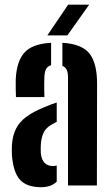

<svg xmlns="http://www.w3.org/2000/svg" viewBox="-20 -791 477 819"><path d="M31 -127.1Q30.5 -137.2 30.4 -150.2Q30.4 -163.2 30.9 -173.3Q33.8 -212.6 47.9 -241.2Q62 -269.8 91.3 -292Q120.6 -314.1 169.6 -334Q183 -339.9 196 -344.7Q209 -349.6 222 -353.8V-271.3Q217 -268.9 211.7 -266Q206.5 -263.1 201 -259.9Q174.1 -245.1 164.8 -222.7Q155.6 -200.3 154.1 -173.3Q153.6 -164 153.6 -155Q153.7 -145.9 154.2 -136.8Q156.7 -110.4 169.9 -96.6Q183.2 -82.7 206.6 -82.7Q213.7 -82.7 222 -85V-16.3Q198.2 7.5 155.7 7.5Q94.7 7.5 65.9 -23.5Q37.1 -54.6 31 -127.1ZM48.1 -377Q47.6 -386.6 47.1 -410.2Q46.6 -433.7 47.1 -451.1Q50.3 -528 83.6 -566Q117 -604 198 -608.5V-512.7Q183.7 -508.8 177.1 -497.5Q170.6 -486.2 169.5 -464.9Q169 -456.5 168.7 -439.6Q168.5 -422.7 168.7 -405.3Q169 -387.8 169.5 -377ZM270.1 0V-460.8Q270.1 -480.3 264.8 -492.5Q259.6 -504.7 246.1 -510.1V-608.5Q330.3 -603.5 362.4 -561.6Q394.5 -519.8 394.1 -431.8L393.3 0ZM181.9 -640 270.8 -771.2H360.4L267.4 -640Z"/></svg>

Font: Big Shoulders Stencil Thin
Style: Regular
Weight: 100
Designer: Patric King
Foundry: XO Type Co
Version: Version 2.001